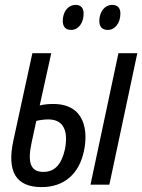

<svg xmlns="http://www.w3.org/2000/svg" viewBox="-20 -753 581 783"><path d="M420 -631C449 -631 471 -659 471 -698C471 -721 459 -733 438 -733C405 -733 385 -702 385 -668C385 -643 397 -631 420 -631ZM270 -631C300 -631 321 -659 321 -698C321 -721 309 -733 289 -733C255 -733 236 -702 236 -668C236 -643 248 -631 270 -631ZM150 10C240 10 302 -42 322 -136C340 -217 328 -329 197 -329C177 -329 158 -327 142 -323L189 -536H112L35 -182C7 -54 44 10 150 10ZM349 0H426L540 -536H463ZM109 -172 128 -260C145 -264 163 -266 177 -266C240 -266 259 -218 245 -145C231 -82 203 -52 157 -52C105 -52 91 -89 109 -172Z"/></svg>

Font: Noto Sans ExtraCondensed
Style: Italic
Weight: 400
Width: 2
Italic angle: -12°
Designer: Monotype Design Team
Foundry: Monotype Imaging Inc.
Version: Version 2.013